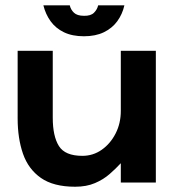

<svg xmlns="http://www.w3.org/2000/svg" viewBox="-20 -693 669 729"><path d="M180.3 -500V-246.3Q180.3 -175.7 203.7 -138.5Q227 -101.3 292.7 -101.3Q333.7 -101.3 366.5 -124.5Q399.3 -147.7 419 -186.3Q438.7 -225 438.7 -272V-500H571.7V0H438.7V-73.3Q419.7 -52.7 396 -32Q372.3 -11.3 340.3 2.3Q308.3 16 265.3 16Q183.3 16 135.5 -17.3Q87.7 -50.7 67.3 -109.2Q47 -167.7 47 -243.3V-500ZM298.7 -555.3Q254.3 -555.3 222.8 -570.5Q191.3 -585.7 172.2 -612.3Q153 -639 144.7 -672.7H245Q248.3 -656.7 260.7 -644.8Q273 -633 298.7 -633Q324.3 -632.3 336.7 -644.5Q349 -656.7 352.7 -672.7H452.3Q444.7 -639 425.2 -612.3Q405.7 -585.7 374.2 -570.5Q342.7 -555.3 298.7 -555.3Z"/></svg>

Font: Nata Sans
Style: Regular
Weight: 400
Designer: Daniel Uzquiano Cruz
Version: Version 1.001